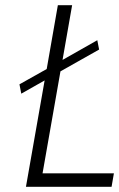

<svg xmlns="http://www.w3.org/2000/svg" viewBox="-20 -720 460 740"><path d="M203 -700H258L221 -489L355 -565L362 -529L213 -445L144 -52H419L410 0H80L152 -410L62 -359L55 -395L160 -454Z"/></svg>

Font: Renner* Light
Style: Light Italic
Weight: 300
Italic angle: -10°
Version: Version 003.000 ; ttfautohint (v0.97) -l 8 -r 50 -G 200 -x 1